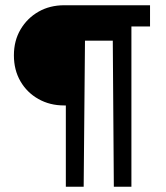

<svg xmlns="http://www.w3.org/2000/svg" viewBox="-20 -712 631 732"><path d="M231 0V-310H224Q170 -310 126.5 -334.5Q83 -359 58 -402Q33 -445 33 -501Q33 -557 58.5 -600Q84 -643 127 -667.5Q170 -692 225 -692H552V-611H481V0H414L410 -557H304L299 0Z"/></svg>

Font: Cairo Play SemiBold
Style: Regular
Weight: 600
Designer: Mohamed Gaber, Accademia di Belle Arti di Urbino
Foundry: Kief Type Foundry, Accademia di Belle Arti di Urbino
Version: Version 3.130;gftools[0.9.24]